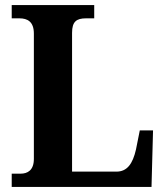

<svg xmlns="http://www.w3.org/2000/svg" viewBox="-20 -734 651 754"><path d="M26 0H575L581 -222H529L514 -147C501 -90 479 -60 437 -60H263V-605C263 -649 280 -662 318 -662H350V-714H26V-662H56C88 -662 113 -649 113 -602V-110C113 -65 88 -52 61 -52H26Z"/></svg>

Font: Noto Serif SemiCondensed
Style: Bold
Weight: 700
Width: 4
Designer: Monotype Design Team
Foundry: Monotype Imaging Inc.
Version: Version 2.015